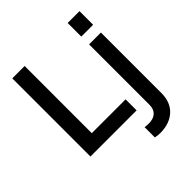

<svg xmlns="http://www.w3.org/2000/svg" viewBox="-255 -909 1294 1294"><g transform="rotate(-45 392.0 -262.0)"><path d="M77.1 0V-745.1H194.8V-105H517.1V0ZM605 -615.2V-745.1H717.8V-615.2ZM522 221.2Q497.6 221.2 475.1 215.8V118.2Q495.1 121.1 513.2 121.1Q556.2 121.1 580.6 99.1Q605 77.1 605 35.2V-541H717.8V35.2Q717.8 123.5 664.3 172.4Q610.8 221.2 522 221.2Z"/></g></svg>

Font: Plus Jakarta Sans SemiBold
Style: Regular
Weight: 600
Designer: Gumpita Rahayu
Foundry: Tokotype
Version: Version 2.006